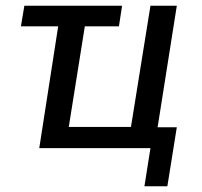

<svg xmlns="http://www.w3.org/2000/svg" viewBox="-20 -517 706 670"><path d="M484 133 505 0H117L183 -425H53L65 -497H406L395 -425H276L220 -74H437L505 -497H597L530 -73H597L564 133Z"/></svg>

Font: Nunito Sans 7pt Condensed Medium
Style: Italic
Weight: 500
Width: 3
Italic angle: -9°
Designer: Vernon Adams
Foundry: Vernon Adams
Version: Version 3.101;gftools[0.9.27]